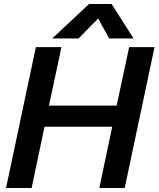

<svg xmlns="http://www.w3.org/2000/svg" viewBox="-20 -933 787 953"><path d="M422 -913H534L643 -742H522L467 -841L370 -742H239ZM158 -699H285L223 -409H559L621 -699H747L599 0H473L537 -304H201L137 0H10Z"/></svg>

Font: Prompt Medium
Style: Italic
Weight: 500
Italic angle: -12°
Designer: Katatrad Team
Foundry: CadsonDemak
Version: Version 1.001